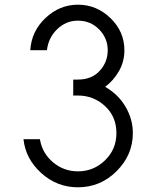

<svg xmlns="http://www.w3.org/2000/svg" viewBox="-20 -786 666 818"><path d="M292 -379V-447H312Q371 -447 405 -484.5Q439 -522 439 -572Q439 -623 402.5 -660.5Q366 -698 312 -698Q261 -698 223.5 -661.5Q186 -625 180 -572H109Q114 -653 174 -709.5Q234 -766 312 -766Q392 -766 451 -708.5Q510 -651 510 -572Q510 -523 486.5 -482.5Q463 -442 428 -416Q484 -384 515 -331Q546 -278 546 -219Q546 -126 477 -57Q408 12 312 12Q223 12 156 -48.5Q89 -109 80 -193H150Q160 -133 206 -94.5Q252 -56 312 -56Q379 -56 427.5 -103Q476 -150 476 -219Q476 -289 427.5 -334Q379 -379 312 -379Z"/></svg>

Font: HansKendrickRegular
Style: Regular
Weight: 400
Designer: Alfredo Marco Pradil
Foundry: Hanken Studio
Version: Version 1.000;PS 001.001;hotconv 1.0.56